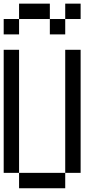

<svg xmlns="http://www.w3.org/2000/svg" viewBox="-20 -1103 540 1040"><path d="M0 -166.7V-833.3H83.3V-166.7ZM83.3 -1000V-916.7H0V-1000ZM83.3 -1083.3H250V-1000H83.3ZM83.3 -166.7H333.3V-83.3H83.3ZM250 -1000H333.3V-916.7H250ZM333.3 -166.7V-833.3H416.7V-166.7ZM416.7 -1000H333.3V-1083.3H416.7Z"/></svg>

Font: GalmuriMono11 Regular
Style: Regular
Weight: 400
Designer: Lee Minseo (quiple)
Version: Version 2.399;hotconv 1.1.1;makeotfexe 2.6.0 DEVELOPMENT